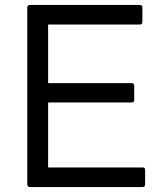

<svg xmlns="http://www.w3.org/2000/svg" viewBox="-20 -754 644 774"><path d="M101 0Q90 0 90 -11V-724Q90 -734 101 -734H543Q554 -734 554 -724V-666Q554 -655 543 -655H174V-419H511Q521 -419 521 -408V-351Q521 -341 511 -341H174V-79H555Q565 -79 565 -69V-11Q565 0 555 0Z"/></svg>

Font: LINE Seed Sans TH App
Style: Regular
Weight: 400
Designer: Dalton Maag Ltd | Thai characters by Cadson Demak Co.,Ltd.
Foundry: Dalton Maag Ltd
Version: Version 1.003